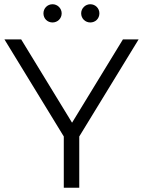

<svg xmlns="http://www.w3.org/2000/svg" viewBox="-20 -886 675 906"><path d="M228 -780C251 -780 271 -798 271 -823C271 -847 251 -866 228 -866C204 -866 185 -847 185 -823C185 -798 204 -780 228 -780ZM406 -780C430 -780 449 -798 449 -823C449 -847 430 -866 406 -866C383 -866 363 -847 363 -823C363 -798 383 -780 406 -780ZM634 -700H560L320 -307L80 -700H1L281 -242V0H354V-242Z"/></svg>

Font: Talent
Style: Regular
Weight: 400
Designer: Mike Powis
Version: Version 1.001;hotconv 1.0.109;makeotfexe 2.5.65596